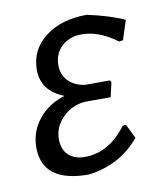

<svg xmlns="http://www.w3.org/2000/svg" viewBox="-61 -517 488 576"><g transform="rotate(-10 182.5 -229.5)"><path d="M164 7Q23 7 23 -100Q23 -148 53 -185.5Q83 -223 133 -238Q65 -265 65 -329Q65 -390 114 -428Q163 -466 241 -466Q307 -452 354 -431L335 -372L323 -370Q269 -411 215 -411Q179 -411 155 -389Q131 -367 131 -331Q131 -303 149 -284Q167 -265 199 -260H276L279 -254L269 -210H198Q156 -210 125 -181Q94 -152 94 -113Q94 -81 112.5 -64Q131 -47 162 -47Q236 -47 290 -120H300L321 -77Q259 -4 164 7Z"/></g></svg>

Font: Alegreya Sans
Style: Italic
Weight: 400
Italic angle: -7°
Designer: Juan Pablo del Peral
Foundry: Huerta Tipografica
Version: Version 2.007